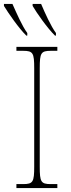

<svg xmlns="http://www.w3.org/2000/svg" viewBox="-38 -951 357 971"><path d="M240 -771H245V-784C219 -819 189 -886 170 -931H127V-921C148 -885 202 -808 240 -771ZM95 -771H100V-784C74 -819 45 -886 25 -931H-18V-921C4 -885 57 -808 95 -771ZM45 0H252V-20H219C169 -20 163 -31 163 -108V-606C163 -683 169 -694 219 -694H252V-714H45V-694H79C129 -694 135 -683 135 -606V-108C135 -31 129 -20 79 -20H45Z"/></svg>

Font: Noto Serif SemiCondensed Thin
Style: Regular
Weight: 100
Width: 4
Designer: Monotype Design Team
Foundry: Monotype Imaging Inc.
Version: Version 2.015